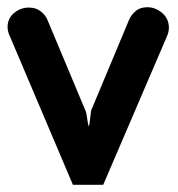

<svg xmlns="http://www.w3.org/2000/svg" viewBox="-20 -513 493 532"><path d="M442 -411 266 -1H182L8 -411Q1 -425 1 -438Q1 -462 19 -477Q37 -492 60 -492Q80 -492 93 -481.5Q106 -471 111 -459L217 -206Q219 -203 221.5 -185Q224 -167 226 -162Q228 -167 230 -186.5Q232 -206 233 -208L338 -459Q343 -471 355.5 -482Q368 -493 388 -493Q411 -493 429.5 -477Q448 -461 448 -436Q448 -424 442 -411Z"/></svg>

Font: FifthLeg
Style: Bold
Weight: 700
Designer: Jakub Steiner
Version: Version 1.0